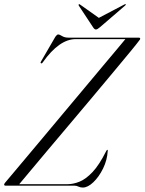

<svg xmlns="http://www.w3.org/2000/svg" viewBox="-26 -878 684 908"><path d="M325.5 0H0.5Q-6.5 0 -6.5 -5.5Q-6 -9 -1.5 -14.5Q6.5 -24 32.8 -55.2Q59 -86.5 98 -132.8Q137 -179 183.5 -234.8Q230 -290.5 279.2 -349.2Q328.5 -408 375.5 -464.2Q422.5 -520.5 462.2 -567.8Q502 -615 529.5 -648Q557 -681 567 -693H332Q254.5 -693 176.5 -583.5Q171.5 -575.5 167 -579.5Q164 -582 169 -589L236 -704.5Q243.5 -715 249 -715Q255.5 -715 267.5 -707.5Q279.5 -700 297.5 -700H629.5Q637 -700 637 -695Q637 -692.5 635.5 -690.5Q634 -688.5 632 -686Q623.5 -674 591.5 -635.2Q559.5 -596.5 512.5 -540Q465.5 -483.5 410.5 -418Q355.5 -352.5 299.8 -286.5Q244 -220.5 195.2 -162.5Q146.5 -104.5 112 -63.2Q77.5 -22 65 -7H294.5Q320.5 -7 350 -18.8Q379.5 -30.5 411.5 -64.2Q443.5 -98 476.5 -164Q480 -170 481.5 -169.5Q484.5 -169.5 483.5 -164.5Q481 -121 461.5 -81.2Q442 -41.5 415.5 -16.2Q389 9 365.5 9Q354.5 9 345.2 4.5Q336 0 325.5 0ZM447.5 -750Q434.5 -738.5 427.5 -738.5Q420.5 -738.5 413.5 -750L346.5 -851.5Q344.5 -856 347 -858Q349 -859.5 352.5 -856.5L441.5 -793.5L561.5 -856.5Q567 -859.5 568.5 -858Q570.5 -856 565.5 -851.5Z"/></svg>

Font: Fraunces 144pt S000 Light
Style: Italic
Weight: 300
Italic angle: -16°
Version: Version 1.000; ttfautohint (v1.8.3)